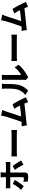

<svg xmlns="http://www.w3.org/2000/svg" viewBox="2520 -3366 899 5980"><g transform="rotate(-90 2970.0 -376.5)"><path d="M596 -806Q595 -799 592.5 -782Q590 -765 588 -746Q586 -727 586 -714Q586 -684 586 -647.5Q586 -611 586 -574.5Q586 -538 586 -507Q586 -487 586 -451.5Q586 -416 586 -372Q586 -328 586 -280Q586 -232 586 -187.5Q586 -143 586 -106.5Q586 -70 586 -48Q586 -3 559 23.5Q532 50 477 50Q448 50 419.5 49Q391 48 363 46Q335 44 308 42L295 -95Q327 -89 357 -86.5Q387 -84 405 -84Q424 -84 432 -91.5Q440 -99 441 -118Q441 -127 441 -155Q441 -183 441 -223Q441 -263 441 -307.5Q441 -352 441 -393Q441 -434 441 -464.5Q441 -495 441 -507Q441 -525 441 -562.5Q441 -600 441 -642Q441 -684 441 -715Q441 -735 438.5 -764Q436 -793 433 -806ZM95 -649Q118 -646 144.5 -643.5Q171 -641 195 -641Q207 -641 243.5 -641Q280 -641 330.5 -641Q381 -641 439 -641Q497 -641 556 -641Q615 -641 666.5 -641Q718 -641 756 -641Q794 -641 810 -641Q832 -641 862.5 -643Q893 -645 913 -648V-503Q889 -505 861 -506Q833 -507 811 -507Q795 -507 757.5 -507Q720 -507 668.5 -507Q617 -507 558.5 -507Q500 -507 441.5 -507Q383 -507 332.5 -507Q282 -507 245.5 -507Q209 -507 195 -507Q173 -507 145 -506Q117 -505 95 -503ZM357 -368Q339 -334 314.5 -295Q290 -256 262.5 -216.5Q235 -177 209.5 -143.5Q184 -110 164 -88L44 -169Q69 -193 95.5 -224.5Q122 -256 147 -290Q172 -324 193.5 -359.5Q215 -395 231 -427ZM790 -431Q809 -407 832 -373.5Q855 -340 879 -302.5Q903 -265 924 -230Q945 -195 960 -168L830 -96Q814 -130 793.5 -167Q773 -204 751 -241Q729 -278 707.5 -310Q686 -342 669 -366Z M1089 -472Q1108 -471 1138 -469Q1168 -467 1199.5 -466Q1231 -465 1256 -465Q1284 -465 1321.5 -465Q1359 -465 1402.5 -465Q1446 -465 1491.5 -465Q1537 -465 1581.5 -465Q1626 -465 1666 -465Q1706 -465 1738 -465Q1770 -465 1790 -465Q1825 -465 1857 -468Q1889 -471 1910 -472V-297Q1892 -298 1856.5 -300.5Q1821 -303 1790 -303Q1770 -303 1737.5 -303Q1705 -303 1665 -303Q1625 -303 1580.5 -303Q1536 -303 1490.5 -303Q1445 -303 1402 -303Q1359 -303 1321 -303Q1283 -303 1256 -303Q1213 -303 1166 -301Q1119 -299 1089 -297Z M2534 -757Q2524 -733 2512.5 -703.5Q2501 -674 2489 -640Q2479 -612 2465 -568.5Q2451 -525 2434.5 -474Q2418 -423 2400 -370Q2382 -317 2365 -267Q2348 -217 2333.5 -176Q2319 -135 2308 -109L2144 -103Q2158 -137 2175 -183Q2192 -229 2210.5 -282.5Q2229 -336 2247.5 -392Q2266 -448 2282.5 -500.5Q2299 -553 2312.5 -597.5Q2326 -642 2334 -672Q2344 -711 2349.5 -738.5Q2355 -766 2358 -792ZM2710 -437Q2737 -396 2767.5 -342Q2798 -288 2828.5 -229.5Q2859 -171 2885 -116.5Q2911 -62 2929 -19L2779 48Q2762 1 2737 -57.5Q2712 -116 2684.5 -177Q2657 -238 2628 -291Q2599 -344 2572 -380ZM2143 -154Q2177 -155 2224.5 -158.5Q2272 -162 2327 -167Q2382 -172 2439.5 -178Q2497 -184 2553 -190.5Q2609 -197 2657.5 -203Q2706 -209 2741 -214L2773 -71Q2736 -66 2684.5 -60.5Q2633 -55 2574.5 -48.5Q2516 -42 2455.5 -35.5Q2395 -29 2338 -22.5Q2281 -16 2232.5 -11.5Q2184 -7 2151 -3Q2132 -1 2105.5 2.5Q2079 6 2054 9L2028 -153Q2055 -152 2086.5 -152.5Q2118 -153 2143 -154Z M3467 -23Q3471 -38 3473 -58.5Q3475 -79 3475 -101Q3475 -112 3475 -145Q3475 -178 3475 -224Q3475 -270 3475 -324Q3475 -378 3475 -433Q3475 -488 3475 -537Q3475 -586 3475 -623.5Q3475 -661 3475 -679Q3475 -715 3471 -741.5Q3467 -768 3467 -769H3631Q3631 -768 3627.5 -741Q3624 -714 3624 -678Q3624 -660 3624 -627.5Q3624 -595 3624 -553Q3624 -511 3624 -464.5Q3624 -418 3624 -373Q3624 -328 3624 -287.5Q3624 -247 3624 -216.5Q3624 -186 3624 -171Q3664 -188 3705.5 -217.5Q3747 -247 3786.5 -286.5Q3826 -326 3859 -372L3943 -250Q3903 -198 3844.5 -145.5Q3786 -93 3723.5 -50Q3661 -7 3605 22Q3588 32 3577.5 40Q3567 48 3559 53ZM3002 -40Q3069 -87 3110.5 -151.5Q3152 -216 3171 -278Q3182 -309 3188 -357Q3194 -405 3197 -460Q3200 -515 3200.5 -570Q3201 -625 3201 -671Q3201 -703 3198 -726Q3195 -749 3190 -768H3353Q3353 -767 3351 -752.5Q3349 -738 3347 -716.5Q3345 -695 3345 -673Q3345 -627 3344 -568.5Q3343 -510 3340 -449Q3337 -388 3331.5 -333.5Q3326 -279 3316 -241Q3293 -155 3247.5 -81.5Q3202 -8 3137 50Z M4059 -472Q4078 -471 4108 -469Q4138 -467 4169.5 -466Q4201 -465 4226 -465Q4254 -465 4291.5 -465Q4329 -465 4372.5 -465Q4416 -465 4461.5 -465Q4507 -465 4551.5 -465Q4596 -465 4636 -465Q4676 -465 4708 -465Q4740 -465 4760 -465Q4795 -465 4827 -468Q4859 -471 4880 -472V-297Q4862 -298 4826.5 -300.5Q4791 -303 4760 -303Q4740 -303 4707.5 -303Q4675 -303 4635 -303Q4595 -303 4550.5 -303Q4506 -303 4460.5 -303Q4415 -303 4372 -303Q4329 -303 4291 -303Q4253 -303 4226 -303Q4183 -303 4136 -301Q4089 -299 4059 -297Z M5504 -757Q5494 -733 5482.5 -703.5Q5471 -674 5459 -640Q5449 -612 5435 -568.5Q5421 -525 5404.5 -474Q5388 -423 5370 -370Q5352 -317 5335 -267Q5318 -217 5303.5 -176Q5289 -135 5278 -109L5114 -103Q5128 -137 5145 -183Q5162 -229 5180.5 -282.5Q5199 -336 5217.5 -392Q5236 -448 5252.5 -500.5Q5269 -553 5282.5 -597.5Q5296 -642 5304 -672Q5314 -711 5319.5 -738.5Q5325 -766 5328 -792ZM5680 -437Q5707 -396 5737.5 -342Q5768 -288 5798.5 -229.5Q5829 -171 5855 -116.5Q5881 -62 5899 -19L5749 48Q5732 1 5707 -57.5Q5682 -116 5654.5 -177Q5627 -238 5598 -291Q5569 -344 5542 -380ZM5113 -154Q5147 -155 5194.5 -158.5Q5242 -162 5297 -167Q5352 -172 5409.5 -178Q5467 -184 5523 -190.5Q5579 -197 5627.5 -203Q5676 -209 5711 -214L5743 -71Q5706 -66 5654.5 -60.5Q5603 -55 5544.5 -48.5Q5486 -42 5425.5 -35.5Q5365 -29 5308 -22.5Q5251 -16 5202.5 -11.5Q5154 -7 5121 -3Q5102 -1 5075.5 2.5Q5049 6 5024 9L4998 -153Q5025 -152 5056.5 -152.5Q5088 -153 5113 -154Z"/></g></svg>

Font: Noto Sans JP Thin ExtraBold
Style: Regular
Weight: 800
Version: Version 2.004-H2;hotconv 1.0.118;makeotfexe 2.5.65603